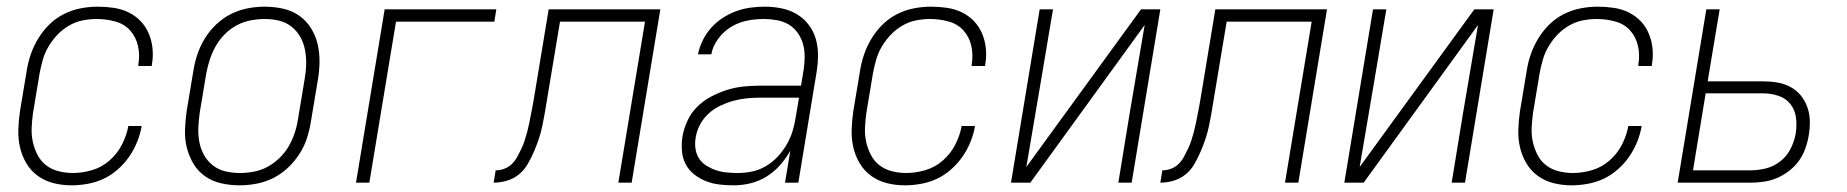

<svg xmlns="http://www.w3.org/2000/svg" viewBox="-20 -548 5540 576"><path d="M195 8Q167 8 141 1.5Q115 -5 94 -20Q73 -35 59.5 -57.5Q46 -80 40 -106Q34 -132 35 -160Q36 -188 40 -215L60 -335Q64 -361 72.5 -385.5Q81 -410 95 -433Q109 -456 128.5 -475Q148 -494 172 -506Q196 -518 222 -523Q248 -528 273 -528Q297 -528 321 -524.5Q345 -521 365.5 -511Q386 -501 401.5 -485Q417 -469 426 -448Q435 -427 437.5 -403.5Q440 -380 436 -356L435 -350H395V-354Q400 -383 394 -410Q388 -437 370.5 -456.5Q353 -476 326 -483.5Q299 -491 270 -491Q250 -491 229 -487Q208 -483 188.5 -472Q169 -461 153.5 -445Q138 -429 126.5 -410Q115 -391 109 -370.5Q103 -350 99 -329L79 -209Q76 -187 75 -165Q74 -143 78.5 -122.5Q83 -102 92.5 -83.5Q102 -65 118 -52.5Q134 -40 155 -34.5Q176 -29 199 -29Q227 -29 256 -37.5Q285 -46 308.5 -66.5Q332 -87 346 -114.5Q360 -142 365 -170H405Q401 -146 391.5 -122.5Q382 -99 367.5 -78Q353 -57 333 -39.5Q313 -22 290.5 -11.5Q268 -1 243 3.5Q218 8 195 8Z M699 8Q671 8 644 2Q617 -4 595.5 -19Q574 -34 560.5 -56.5Q547 -79 540.5 -105Q534 -131 535 -159Q536 -187 540 -215L560 -335Q564 -361 572.5 -386Q581 -411 595 -433.5Q609 -456 629 -475Q649 -494 673 -506Q697 -518 723 -523Q749 -528 774 -528Q802 -528 829 -522Q856 -516 877.5 -501Q899 -486 913 -463.5Q927 -441 933 -415Q939 -389 938.5 -361Q938 -333 933 -305L913 -185Q909 -159 901 -134Q893 -109 878.5 -86.5Q864 -64 844 -45Q824 -26 800 -14Q776 -2 750 3Q724 8 699 8ZM700 -29Q720 -29 741.5 -33Q763 -37 782.5 -47.5Q802 -58 818.5 -74Q835 -90 846 -109Q857 -128 864 -149Q871 -170 874 -191L894 -311Q898 -333 898.5 -355Q899 -377 895 -398Q891 -419 881 -437Q871 -455 854.5 -468Q838 -481 817.5 -486Q797 -491 774 -491Q754 -491 732.5 -487Q711 -483 691 -472.5Q671 -462 655 -446Q639 -430 628 -411Q617 -392 610 -371Q603 -350 599 -329L579 -209Q576 -187 575 -165Q574 -143 578 -122Q582 -101 592 -83Q602 -65 618.5 -52Q635 -39 656 -34Q677 -29 700 -29Z M1048 0 1134 -520H1469L1463 -483H1168L1088 0Z M1835 0 1915 -483H1660L1621 -249Q1618 -229 1614.5 -209.5Q1611 -190 1607 -170.5Q1603 -151 1596.5 -131.5Q1590 -112 1582 -93.5Q1574 -75 1563.5 -56.5Q1553 -38 1537 -25Q1521 -12 1501 -6Q1481 0 1461 0L1467 -37Q1480 -37 1492.5 -41.5Q1505 -46 1515 -55.5Q1525 -65 1531.5 -77Q1538 -89 1544 -101.5Q1550 -114 1554 -126.5Q1558 -139 1561.5 -152Q1565 -165 1567.5 -177.5Q1570 -190 1572.5 -203Q1575 -216 1577.5 -228.5Q1580 -241 1582 -254L1626 -520H1961L1875 0Z M2181 8Q2159 8 2138 5.5Q2117 3 2098 -4.5Q2079 -12 2063 -24.5Q2047 -37 2037.5 -54.5Q2028 -72 2026 -93.5Q2024 -115 2027 -136Q2031 -161 2042 -185Q2053 -209 2071.5 -227.5Q2090 -246 2114 -258.5Q2138 -271 2162 -278.5Q2186 -286 2211 -288.5Q2236 -291 2260 -291H2383L2391 -339Q2394 -359 2394 -378.5Q2394 -398 2389 -416Q2384 -434 2373 -449.5Q2362 -465 2346 -474.5Q2330 -484 2310.5 -487.5Q2291 -491 2271 -491Q2246 -491 2221 -486Q2196 -481 2173.5 -467.5Q2151 -454 2134.5 -431.5Q2118 -409 2114 -385H2074Q2078 -406 2088 -426.5Q2098 -447 2113.5 -464.5Q2129 -482 2148.5 -494.5Q2168 -507 2188.5 -514.5Q2209 -522 2231 -525Q2253 -528 2274 -528Q2300 -528 2324.5 -523Q2349 -518 2369.5 -506Q2390 -494 2405 -475Q2420 -456 2427 -432.5Q2434 -409 2434 -383.5Q2434 -358 2430 -333L2375 0H2335L2351 -96Q2338 -73 2320 -52.5Q2302 -32 2279 -18Q2256 -4 2231 2Q2206 8 2181 8ZM2194 -29Q2215 -29 2236.5 -33.5Q2258 -38 2277.5 -49.5Q2297 -61 2312.5 -77.5Q2328 -94 2339.5 -113.5Q2351 -133 2357.5 -154Q2364 -175 2367 -196L2377 -255H2260Q2240 -255 2220 -253Q2200 -251 2180 -245.5Q2160 -240 2141 -231Q2122 -222 2106 -207.5Q2090 -193 2080 -174Q2070 -155 2067 -135Q2064 -118 2066.5 -101.5Q2069 -85 2077.5 -72Q2086 -59 2100 -50.5Q2114 -42 2129 -37Q2144 -32 2161 -30.5Q2178 -29 2194 -29Z M2695 8Q2667 8 2641 1.5Q2615 -5 2594 -20Q2573 -35 2559.5 -57.5Q2546 -80 2540 -106Q2534 -132 2535 -160Q2536 -188 2540 -215L2560 -335Q2564 -361 2572.5 -385.5Q2581 -410 2595 -433Q2609 -456 2628.5 -475Q2648 -494 2672 -506Q2696 -518 2722 -523Q2748 -528 2773 -528Q2797 -528 2821 -524.5Q2845 -521 2865.5 -511Q2886 -501 2901.5 -485Q2917 -469 2926 -448Q2935 -427 2937.5 -403.5Q2940 -380 2936 -356L2935 -350H2895V-354Q2900 -383 2894 -410Q2888 -437 2870.5 -456.5Q2853 -476 2826 -483.5Q2799 -491 2770 -491Q2750 -491 2729 -487Q2708 -483 2688.5 -472Q2669 -461 2653.5 -445Q2638 -429 2626.5 -410Q2615 -391 2609 -370.5Q2603 -350 2599 -329L2579 -209Q2576 -187 2575 -165Q2574 -143 2578.5 -122.5Q2583 -102 2592.5 -83.5Q2602 -65 2618 -52.5Q2634 -40 2655 -34.5Q2676 -29 2699 -29Q2727 -29 2756 -37.5Q2785 -46 2808.5 -66.5Q2832 -87 2846 -114.5Q2860 -142 2865 -170H2905Q2901 -146 2891.5 -122.5Q2882 -99 2867.5 -78Q2853 -57 2833 -39.5Q2813 -22 2790.5 -11.5Q2768 -1 2743 3.5Q2718 8 2695 8Z M3013 0 3099 -520H3139L3104 -312Q3093 -246 3081.5 -179.5Q3070 -113 3059 -47L3403 -520H3461L3375 0H3335L3369 -208Q3380 -274 3391.5 -340.5Q3403 -407 3414 -473L3071 0Z M3835 0 3915 -483H3660L3621 -249Q3618 -229 3614.5 -209.5Q3611 -190 3607 -170.5Q3603 -151 3596.5 -131.5Q3590 -112 3582 -93.5Q3574 -75 3563.5 -56.5Q3553 -38 3537 -25Q3521 -12 3501 -6Q3481 0 3461 0L3467 -37Q3480 -37 3492.5 -41.5Q3505 -46 3515 -55.5Q3525 -65 3531.5 -77Q3538 -89 3544 -101.5Q3550 -114 3554 -126.5Q3558 -139 3561.5 -152Q3565 -165 3567.5 -177.5Q3570 -190 3572.5 -203Q3575 -216 3577.5 -228.5Q3580 -241 3582 -254L3626 -520H3961L3875 0Z M4013 0 4099 -520H4139L4104 -312Q4093 -246 4081.5 -179.5Q4070 -113 4059 -47L4403 -520H4461L4375 0H4335L4369 -208Q4380 -274 4391.5 -340.5Q4403 -407 4414 -473L4071 0Z M4695 8Q4667 8 4641 1.5Q4615 -5 4594 -20Q4573 -35 4559.5 -57.5Q4546 -80 4540 -106Q4534 -132 4535 -160Q4536 -188 4540 -215L4560 -335Q4564 -361 4572.5 -385.5Q4581 -410 4595 -433Q4609 -456 4628.5 -475Q4648 -494 4672 -506Q4696 -518 4722 -523Q4748 -528 4773 -528Q4797 -528 4821 -524.5Q4845 -521 4865.5 -511Q4886 -501 4901.5 -485Q4917 -469 4926 -448Q4935 -427 4937.5 -403.5Q4940 -380 4936 -356L4935 -350H4895V-354Q4900 -383 4894 -410Q4888 -437 4870.5 -456.5Q4853 -476 4826 -483.5Q4799 -491 4770 -491Q4750 -491 4729 -487Q4708 -483 4688.5 -472Q4669 -461 4653.5 -445Q4638 -429 4626.5 -410Q4615 -391 4609 -370.5Q4603 -350 4599 -329L4579 -209Q4576 -187 4575 -165Q4574 -143 4578.5 -122.5Q4583 -102 4592.5 -83.5Q4602 -65 4618 -52.5Q4634 -40 4655 -34.5Q4676 -29 4699 -29Q4727 -29 4756 -37.5Q4785 -46 4808.5 -66.5Q4832 -87 4846 -114.5Q4860 -142 4865 -170H4905Q4901 -146 4891.5 -122.5Q4882 -99 4867.5 -78Q4853 -57 4833 -39.5Q4813 -22 4790.5 -11.5Q4768 -1 4743 3.5Q4718 8 4695 8Z M5013 0 5099 -520H5139L5103 -304H5269Q5291 -304 5312 -300.5Q5333 -297 5351.5 -287Q5370 -277 5382.5 -261.5Q5395 -246 5402 -226.5Q5409 -207 5409.5 -185Q5410 -163 5406 -141Q5403 -122 5396 -102.5Q5389 -83 5377 -66Q5365 -49 5347.5 -35.5Q5330 -22 5311 -14Q5292 -6 5272 -3Q5252 0 5232 0ZM5232 -37Q5255 -37 5278.5 -43Q5302 -49 5321.5 -64.5Q5341 -80 5352 -102Q5363 -124 5367 -147Q5371 -171 5368 -194.5Q5365 -218 5351.5 -235.5Q5338 -253 5315.5 -260.5Q5293 -268 5269 -268H5097L5059 -37Z"/></svg>

Font: Iosevka Term Curly XLt Obl
Style: Regular
Weight: 200
Italic angle: -9°
Designer: Belleve Invis
Foundry: Belleve Invis
Version: Version 32.3.0